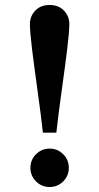

<svg xmlns="http://www.w3.org/2000/svg" viewBox="-20 -735 398 770"><path d="M124.5 -7.5Q102 -30 102 -62Q102 -94 124.5 -116.5Q147 -139 179 -139Q211 -139 233.5 -116.5Q256 -94 256 -62Q256 -30 233.5 -7.5Q211 15 179 15Q147 15 124.5 -7.5ZM206 -203H152Q145 -268 131 -368.5Q117 -469 108.5 -538Q100 -607 100 -638.5Q100 -670 121.5 -692.5Q143 -715 179 -715Q215 -715 236.5 -692.5Q258 -670 258 -638.5Q258 -607 249.5 -538Q241 -469 227 -368.5Q213 -268 206 -203Z"/></svg>

Font: Croissant One
Style: Regular
Weight: 400
Designer: Eduardo Rodriguez Tunni
Foundry: Eduardo Rodriguez Tunni
Version: Version 1.001